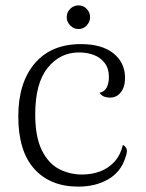

<svg xmlns="http://www.w3.org/2000/svg" viewBox="-20 -681 543 714"><path d="M271 13Q167 13 107.5 -53Q48 -119 48 -248Q48 -373 109 -445Q170 -517 281 -517Q359 -517 402 -482.5Q445 -448 445 -391Q445 -358 429.5 -338Q414 -318 389 -318Q378 -318 368 -321.5Q358 -325 350 -336Q369 -340 377 -356Q385 -372 385 -395Q385 -426 369.5 -446.5Q354 -467 329 -476.5Q304 -486 274 -486Q203 -486 157 -428.5Q111 -371 111 -256Q111 -172 135.5 -122.5Q160 -73 199.5 -52.5Q239 -32 285 -32Q321 -32 352 -43.5Q383 -55 405.5 -79.5Q428 -104 437 -142Q446 -138 450.5 -128Q455 -118 446 -94Q429 -41 382 -14Q335 13 271 13ZM272 -573Q254 -573 241 -586.5Q228 -600 228 -617Q228 -635 241 -648Q254 -661 272 -661Q290 -661 302.5 -648Q315 -635 315 -617Q315 -600 302.5 -586.5Q290 -573 272 -573Z"/></svg>

Font: Arima Light
Style: Regular
Weight: 300
Designer: Joana Correia and Natanael Gama
Foundry: NDISCOVER
Version: Version 1.101;gftools[0.9.23]